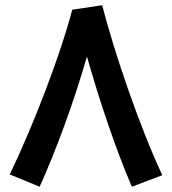

<svg xmlns="http://www.w3.org/2000/svg" viewBox="-20 -697 655 731"><path d="M598 -30C509 -220 415 -499 369 -677H368L255 -660C214 -500 110 -225 17 -33L131 14C189 -114 261 -306 311 -482C357 -319 420 -130 482 14Z"/></svg>

Font: Noto Sans Arabic UI Semi
Style: Regular
Weight: 600
Designer: Nadine Chahine - Monotype Design Team
Foundry: Monotype Imaging Inc.
Version: Version 1.900